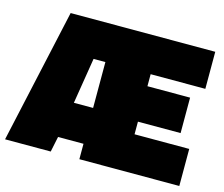

<svg xmlns="http://www.w3.org/2000/svg" viewBox="-101 -798 1079 926"><g transform="rotate(15 438.5 -335.0)"><path d="M366 0V-77H239L223 0H-5L143 -670H865V-485H592V-425H805V-248H592V-185H865V0ZM366 -256V-485H307L270 -256Z"/></g></svg>

Font: Titillium Web Black
Style: Regular
Weight: 900
Version: Version 1.002;PS 35.000;hotconv 1.0.70;makeotf.lib2.5.55311